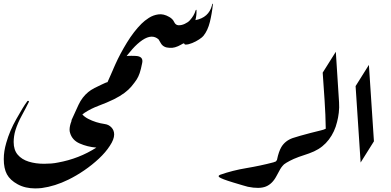

<svg xmlns="http://www.w3.org/2000/svg" viewBox="-20 -1048 2173 1068"><path d="M136 -487Q141 -487 141 -484Q141 -482 140 -480Q124 -447 101 -405Q78 -363 66 -324Q61 -308 58.5 -291Q56 -274 56 -258Q56 -214 78.5 -187.5Q101 -161 139.5 -149Q178 -137 225 -137Q245 -137 264.5 -138.5Q284 -140 303 -144Q419 -165 516 -227Q466 -231 423 -250Q382 -268 370 -308Q367 -317 367 -326Q367 -347 377 -373Q392 -415 414 -452Q428 -409 470.5 -387Q513 -365 563 -358Q585 -355 600 -339Q615 -323 615 -300Q615 -273 591 -237Q568 -201 530 -165.5Q492 -130 448 -100Q404 -70 361 -49Q286 -12 212 -2Q202 -1 193 -0.5Q184 0 175 0Q149 0 124.5 -5.5Q100 -11 78 -23Q36 -46 18.5 -78.5Q1 -111 1 -163Q1 -186 4.5 -208Q8 -230 15 -254Q34 -321 71 -386Q89 -418 104 -443Q119 -468 132 -485Q133 -487 136 -487Z M614 -496Q575 -477 530.5 -460.5Q486 -444 451 -421Q415 -396 396 -365H395L377 -378Q397 -423 417 -465.5Q437 -508 471 -536Q484 -547 506 -558.5Q528 -570 544 -577Q555 -582 563.5 -586Q572 -590 578 -591Q585 -605 594 -627Q603 -649 616 -677Q641 -733 668 -733Q685 -739 732 -737Q779 -736 771 -698Q764 -662 757 -641.5Q750 -621 740 -605.5Q730 -590 711 -567Q696 -549 672 -531Q648 -513 614 -496Z M862 -829Q826 -861 772 -825Q744 -806 716 -774.5Q688 -743 663.5 -707.5Q639 -672 619 -641H601Q603 -643 606 -654Q608 -659 612 -668.5Q616 -678 622 -691Q648 -749 686 -811Q724 -873 767 -916Q784 -933 808 -948.5Q832 -964 861 -968Q890 -972 921 -954Q941 -943 949 -925Q957 -908 973.5 -907.5Q990 -907 1008 -915.5Q1026 -924 1035 -934Q1060 -961 1068 -990Q1073 -998 1073 -989Q1074 -964 1067 -936Q1141 -950 1159 -1018Q1161 -1035 1164 -1023Q1159 -973 1147.5 -926Q1136 -879 1112 -849Q1106 -841 1088 -829Q1070 -817 1049 -808.5Q1028 -800 1013 -800Q1006 -800 1004 -807Q1000 -807 995 -804Q990 -801 988 -800Q952 -779 923 -782Q889 -783 875 -807Z M1566 -139Q1550 -126 1539 -107.5Q1528 -89 1518 -69Q1495 -25 1459 -10.5Q1423 4 1359 -9Q1351 -11 1330.5 -17Q1310 -23 1277 -33Q1211 -53 1199 -63Q1191 -70 1205 -76Q1273 -100 1351 -113Q1429 -126 1501 -145Q1528 -153 1547 -174V-173Q1555 -182 1564 -181Q1579 -179 1578 -162Q1577 -145 1566 -139Z M1792 -332Q1791 -409 1785.5 -490Q1780 -571 1775 -644L1848 -760L1866 -479Q1868 -450 1864.5 -421Q1861 -392 1855 -370Q1842 -315 1809.5 -272Q1777 -229 1727 -206Q1700 -194 1671 -185Q1642 -176 1614 -164Q1592 -154 1573.5 -143Q1555 -132 1541 -118Q1525 -93 1511 -112Q1498 -131 1521 -159V-160Q1526 -184 1532 -201Q1538 -218 1545 -230Q1566 -265 1608 -280Q1623 -285 1649 -292.5Q1675 -300 1706 -308Q1737 -316 1766 -323Q1780 -326 1792 -332Z M1958 -569 2032 -687 2060 -262 1986 -144Z"/></svg>

Font: Aref Ruqaa Ink
Style: Regular
Weight: 400
Designer: Abdullah Aref
Version: Version 1.005